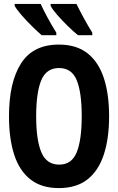

<svg xmlns="http://www.w3.org/2000/svg" viewBox="-20 -953 603 982"><path d="M281 9Q192 9 135.5 -35.5Q79 -80 52.5 -162Q26 -244 26 -358Q26 -532 87.5 -628.5Q149 -725 281 -725Q371 -725 427.5 -680.5Q484 -636 511 -554Q538 -472 538 -358Q538 -245 511 -162.5Q484 -80 427.5 -35.5Q371 9 281 9ZM283 -111Q347 -111 372.5 -174.5Q398 -238 398 -359Q398 -480 372.5 -542.5Q347 -605 282 -605Q217 -605 191 -542.5Q165 -480 165 -358Q165 -237 191.5 -174Q218 -111 283 -111ZM379 -773Q355 -792 326 -820.5Q297 -849 272.5 -877Q248 -905 239 -923V-933H371Q385 -904 407.5 -862.5Q430 -821 452 -786V-773ZM193 -773Q172 -791 143 -819.5Q114 -848 89.5 -876.5Q65 -905 55 -923V-933H188Q202 -902 224 -861.5Q246 -821 268 -786V-773Z"/></svg>

Font: Noto Sans Mono SemiCondensed
Style: Bold
Weight: 700
Width: 4
Designer: Monotype Design Team
Foundry: Monotype Imaging Inc.
Version: Version 2.014